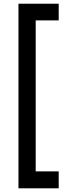

<svg xmlns="http://www.w3.org/2000/svg" viewBox="-20 -854 351 1035"><path d="M79.6 -834H296.4V-744.1H172.4V69.8H296.4V161.1H79.6Z"/></svg>

Font: Decalotype Medium
Style: Regular
Weight: 500
Designer: Alfredo Marco Pradil
Foundry: Alfredo Marco Pradil
Version: Version 1.0